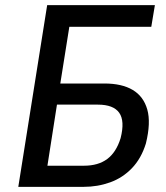

<svg xmlns="http://www.w3.org/2000/svg" viewBox="-20 -725 643 745"><path d="M51 0 163 -705H581L567 -621H249L214 -401H385Q453 -401 495 -376Q537 -351 551.5 -300Q566 -249 546 -168Q528 -110 492 -72.5Q456 -35 407.5 -17.5Q359 0 305 0ZM164 -82H306Q361 -82 396 -108Q431 -134 448 -189Q465 -256 442.5 -287.5Q420 -319 360 -319H201Z"/></svg>

Font: Nunito Sans 7pt Condensed SemiBold
Style: Italic
Weight: 600
Width: 3
Italic angle: -9°
Designer: Vernon Adams
Foundry: Vernon Adams
Version: Version 3.101;gftools[0.9.27]